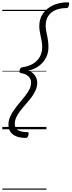

<svg xmlns="http://www.w3.org/2000/svg" viewBox="-20 -1118 619 1661"><path d="M566 -1098Q578 -1098 578.5 -1090Q579 -1082 576 -1073Q573 -1059 568 -1053.5Q563 -1048 552 -1048Q500 -1048 459.5 -1030.5Q419 -1013 397 -979Q375 -945 375 -894Q375 -878 377.5 -862Q380 -846 383.5 -830Q387 -814 390.5 -796Q394 -778 396.5 -757Q399 -736 399 -712Q400 -664 379.5 -622Q359 -580 320 -550Q281 -520 224 -507Q250 -499 267 -483Q284 -467 293 -446.5Q302 -426 302 -403Q302 -368 288 -336.5Q274 -305 252 -276Q230 -247 205 -219Q180 -191 158 -163Q136 -135 122 -106Q108 -77 108 -46Q108 -8 136 8.5Q164 25 215 25Q226 25 227.5 32.5Q229 40 226 50Q221 64 216.5 69.5Q212 75 202 75Q156 75 122.5 62Q89 49 71 23.5Q53 -2 53 -39Q53 -74 67 -106.5Q81 -139 103.5 -170Q126 -201 151 -231Q176 -261 198.5 -289.5Q221 -318 235 -346.5Q249 -375 249 -403Q249 -425 238.5 -442Q228 -459 208.5 -470.5Q189 -482 160 -486Q152 -488 149 -493Q146 -498 150 -511Q154 -525 159.5 -530Q165 -535 174 -536Q229 -544 267 -567.5Q305 -591 325 -627.5Q345 -664 345 -711Q345 -734 342 -752.5Q339 -771 335.5 -788Q332 -805 328.5 -821.5Q325 -838 322.5 -855.5Q320 -873 320 -894Q320 -955 352 -1001Q384 -1047 439.5 -1072.5Q495 -1098 566 -1098ZM0 513H382V523H0ZM0 -20H382V0H0ZM0 -505H382V-500H0ZM0 -1033H382V-1023H0Z"/></svg>

Font: Playwrite IN Guides
Style: Regular
Weight: 400
Designer: Veronika Burian, José Scaglione
Foundry: TypeTogether
Version: Version 1.003